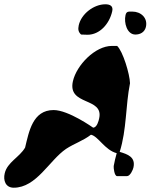

<svg xmlns="http://www.w3.org/2000/svg" viewBox="-59 -821 702 895"><path d="M526 -750C518 -715 533 -660 572 -660C595 -660 615 -671 621 -695C631 -737 598 -767 558 -767C540 -767 530 -769 526 -750ZM308 -703C304 -684 306 -672 319 -660C323 -660 344 -659 349 -659C406 -659 451 -710 464 -768C470 -793 454 -801 432 -801C379 -801 320 -757 308 -703ZM-37 -13C-45 20 -33 54 5 54C111 54 171 -74 249 -127C287 -152 329 -165 365 -193C399 -186 430 -121 485 -107C482 -98 472 -56 471 -47C470 -39 474 0 487 0H533C548 0 561 -30 563 -40C574 -89 536 -102 499 -113C532 -218 526 -328 547 -433C546 -475 514 -582 487 -607H463C384 -607 298 -517 281 -443C254 -326 427 -370 403 -268C401 -258 393 -226 375 -226C375 -226 260 -308 191 -308C93 -308 76 -207 58 -133C32 -88 -25 -65 -37 -13Z"/></svg>

Font: Charger
Style: OversprayIt
Weight: 400
Designer: Jasper
Foundry: Cannot Into Space Fonts
Version: Version 0.980